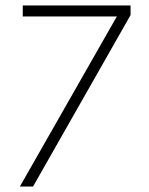

<svg xmlns="http://www.w3.org/2000/svg" viewBox="-20 -680 542 700"><path d="M63 -660H456V-625L100.5 0H52.5L406 -620H63Z"/></svg>

Font: League Spartan Thin ExtraLight
Style: Regular
Weight: 250
Version: Version 2.002